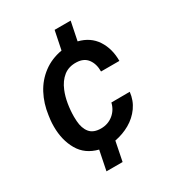

<svg xmlns="http://www.w3.org/2000/svg" viewBox="-182 -756 907 987"><g transform="rotate(-30 272.0 -262.5)"><path d="M467.3 -174.8Q461.9 -126 435.1 -88.4Q408.2 -50.8 367.4 -27.3Q326.7 -3.9 277.8 5.4L254.9 119.6H159.2L182.6 3.9Q108.9 -14.6 74.5 -74.2Q40 -133.8 40 -213.9Q40 -236.3 42 -253.9L45.4 -279.3Q54.2 -344.2 82.5 -397.7Q110.8 -451.2 158.2 -486.8Q205.6 -522.5 269.5 -533.7L292 -643.6H387.2L364.7 -533.2Q432.1 -516.6 466.6 -463.9Q501 -411.1 500.5 -338.9H391.6Q392.1 -383.3 370.6 -412.4Q349.1 -441.4 306.2 -442.9Q260.3 -444.8 229.2 -420.2Q198.2 -395.5 180.7 -352.5Q167.5 -320.8 161.1 -282.2Q154.8 -243.7 154.8 -206.5Q154.8 -197.3 155.8 -180.7Q158.7 -136.7 179.9 -110.8Q201.2 -85 246.1 -85Q287.1 -85 317.9 -109.6Q348.6 -134.3 357.9 -174.3Z"/></g></svg>

Font: Mardoto Medium
Style: Italic
Weight: 500
Italic angle: -12°
Designer: Christian Robertson, Vahan Hovhannisyan
Foundry: Google
Version: Version 1.000